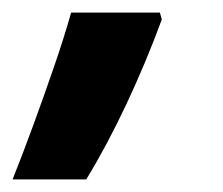

<svg xmlns="http://www.w3.org/2000/svg" viewBox="-74 -151 354 305"><path d="M-54 134Q-38 94 -21 47.5Q-4 1 12 -45.5Q28 -92 39 -131H180L183 -120Q158 -52 127 14Q96 80 63 134Z"/></svg>

Font: Noto Sans Condensed ExtraBold
Style: Italic
Weight: 800
Width: 3
Italic angle: -12°
Designer: Monotype Design Team
Foundry: Monotype Imaging Inc.
Version: Version 2.013; ttfautohint (v1.8.4.7-5d5b)